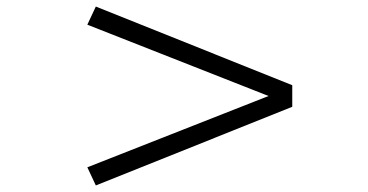

<svg xmlns="http://www.w3.org/2000/svg" viewBox="-20 -552 1126 587"><path d="M273 15 247 -40.5 801 -258.5 247 -476.5 273 -532 873.5 -291.5V-225.5Z"/></svg>

Font: Trispace Expanded Light
Style: Regular
Weight: 300
Width: 7
Designer: Tyler Finck
Foundry: Etcetera Type Company
Version: Version 1.210; ttfautohint (v1.8.3)